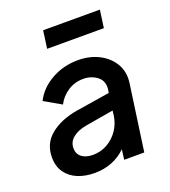

<svg xmlns="http://www.w3.org/2000/svg" viewBox="-139 -856 857 970"><g transform="rotate(-20 289.0 -371.5)"><path d="M204 12Q154 12 114 -4.5Q74 -21 50.5 -54Q27 -87 27 -136Q27 -210 82 -255Q137 -300 226 -315L408 -344L411 -360Q417 -406 385.5 -430.5Q354 -455 311 -455Q264 -455 227 -430.5Q190 -406 171 -368L80 -420Q110 -480 174.5 -516.5Q239 -553 318 -553Q381 -553 430.5 -527.5Q480 -502 506 -457.5Q532 -413 524 -355L474 0H366L373 -54Q305 12 204 12ZM145 -142Q145 -111 167.5 -94Q190 -77 227 -77Q270 -77 305.5 -97.5Q341 -118 364 -152Q387 -186 393 -228L396 -254L244 -228Q199 -220 172 -198Q145 -176 145 -142ZM192 -660 205 -755H510L497 -660Z"/></g></svg>

Font: Plus Jakarta Sans SemiBold
Style: Italic
Weight: 600
Italic angle: -8°
Designer: Gumpita Rahayu
Foundry: Tokotype
Version: Version 2.071; ttfautohint (v1.8.4.7-5d5b);gftools[0.9.29]